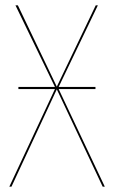

<svg xmlns="http://www.w3.org/2000/svg" viewBox="-20 -700 428 720"><path d="M373 0H365L193 -365L23 0H15L186 -366H49V-374H186L38 -680H47L193 -375L339 -680H347L200 -374H338V-366H200Z"/></svg>

Font: Fira Sans Compressed Eight
Style: Regular
Weight: 100
Width: 1
Designer: bBox Type GmbH & Carrois Corporate GbR & Edenspiekermann AG
Foundry: bBox Type GmbH & Carrois Corporate GbR & Edenspiekermann AG
Version: Version 4.301